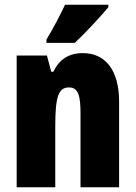

<svg xmlns="http://www.w3.org/2000/svg" viewBox="-20 -786 569 806"><path d="M435 -756V-766H253C232 -722 207 -673 175 -620V-606H294C344 -653 407 -722 435 -756ZM328 -563C269 -563 229 -537 204 -485H195L177 -553H50V0H212V-253C212 -378 224 -419 270 -419C310 -419 318 -381 318 -308V0H480V-360C480 -489 424 -563 328 -563Z"/></svg>

Font: Noto Sans Armenian ExtraCondensed Black
Style: Regular
Weight: 900
Width: 2
Designer: Monotype Design Team
Foundry: Monotype Imaging Inc.
Version: Version 2.008